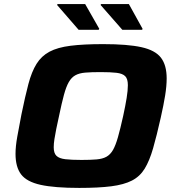

<svg xmlns="http://www.w3.org/2000/svg" viewBox="-20 -912 862 940"><path d="M368 8Q247 8 179 -7Q111 -22 83.5 -58Q56 -94 56 -159Q56 -195 64.5 -242.5Q73 -290 85 -352Q103 -440 119 -500.5Q135 -561 159 -599.5Q183 -638 222.5 -659Q262 -680 325.5 -688Q389 -696 485 -696Q605 -696 672.5 -681Q740 -666 768 -629.5Q796 -593 796 -528Q796 -491 788.5 -444.5Q781 -398 767 -336Q747 -247 729.5 -186Q712 -125 688.5 -86.5Q665 -48 626 -28Q587 -8 525 0Q463 8 368 8ZM379 -129Q423 -129 452.5 -131.5Q482 -134 501 -144.5Q520 -155 533 -177.5Q546 -200 557.5 -240.5Q569 -281 583 -344Q594 -395 600 -432Q606 -469 606 -495Q606 -526 593 -539Q580 -552 551 -555.5Q522 -559 472 -559Q427 -559 397.5 -556.5Q368 -554 349 -543.5Q330 -533 317 -510.5Q304 -488 293 -447.5Q282 -407 269 -344Q261 -309 255.5 -281Q250 -253 246.5 -231Q243 -209 243 -191Q243 -162 256.5 -149Q270 -136 300 -132.5Q330 -129 379 -129ZM463 -766H365L260 -887L261 -892H397L466 -771ZM676 -766H579L473 -887L474 -892H611L678 -771Z"/></svg>

Font: Saira Expanded
Style: Bold Italic
Weight: 700
Width: 7
Italic angle: -12°
Designer: Hector Gatti with collaboration of the Omnibus-Type team
Foundry: Omnibus-Type
Version: Version 1.101